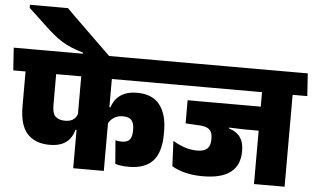

<svg xmlns="http://www.w3.org/2000/svg" viewBox="-81 -982 1776 1075"><g transform="rotate(5 806.5 -445.0)"><path d="M-16 -516.5H911L902 -643.5H-24.5ZM222 -119Q263.5 -119 291.5 -131Q319.5 -143 336 -164.8Q352.5 -186.5 360 -215.5H377.5L368 -312Q362 -287.5 344.8 -274.2Q327.5 -261 297 -261Q261.5 -261 243.2 -278.5Q225 -296 225 -342.5V-560H53V-322Q53 -214 97.5 -166.5Q142 -119 222 -119ZM618.5 -314Q653 -314 667.2 -296.5Q681.5 -279 681.5 -246.5V-240Q681.5 -205 668.8 -188.8Q656 -172.5 625 -172Q614.5 -172 605.2 -173.2Q596 -174.5 588 -176.5L598.5 -45Q614 -40 633.5 -37.5Q653 -35 675 -35Q765.5 -35 810.2 -83.5Q855 -132 855 -237V-250.5Q855 -345.5 813.5 -398.8Q772 -452 686.5 -452Q646 -452 617.8 -440.5Q589.5 -429 571.2 -407.8Q553 -386.5 544 -358H526L534 -259Q544.5 -284.5 566.2 -299.2Q588 -314 618.5 -314ZM538 -559.5H366V0H538Z M45 -890.5V-873.5L139 -785.5Q168.5 -757.5 193.2 -736.8Q218 -716 243 -700.5Q268 -685 297.2 -672.8Q326.5 -660.5 364 -649.5V-617.5H519V-636.5Q504 -650.5 478.2 -675.8Q452.5 -701 421 -731.5Q389.5 -762 358 -792.8Q326.5 -823.5 300.2 -849.2Q274 -875 258.5 -890.5Z M1554 -559.5H1382V0H1554ZM1358 -516.5H1636.5L1628 -643.5H1349.5ZM1586.5 -516.5 1578 -643.5H857L866 -516.5ZM1437 -435H971V-305L1158 -304.5L1307 -300H1437ZM1215.5 -340H971V-305L1045 -301Q1075 -299.5 1092 -291.8Q1109 -284 1115.8 -269.2Q1122.5 -254.5 1122.5 -232V-226.5Q1122.5 -192.5 1104.8 -175.8Q1087 -159 1049 -159Q1013.5 -159 978.8 -170.2Q944 -181.5 911.5 -201.5L918 -59.5Q951 -40 994.8 -29.2Q1038.5 -18.5 1092.5 -18.5Q1197.5 -18.5 1248.5 -58.8Q1299.5 -99 1299.5 -175V-182.5Q1299.5 -227 1279.2 -255.8Q1259 -284.5 1215.5 -298Z"/></g></svg>

Font: Anek Devanagari Medium ExtraBold
Style: Regular
Weight: 800
Version: Version 1.003